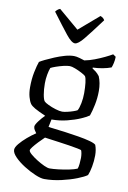

<svg xmlns="http://www.w3.org/2000/svg" viewBox="-101 -804 708 1064"><g transform="rotate(10 252.5 -272.0)"><path d="M225 200Q206 200 174 186.5Q142 173 109.5 152.5Q77 132 55 109.5Q33 87 33 69Q33 55 50 34.5Q67 14 91 -6.5Q115 -27 138 -42Q133 -48 127 -58Q121 -68 121 -77Q121 -87 137.5 -109Q154 -131 170 -146Q129 -164 109 -175.5Q89 -187 82 -197Q73 -210 66.5 -233.5Q60 -257 60 -287Q60 -334 68 -373Q76 -412 84 -434Q93 -440 114.5 -450.5Q136 -461 163.5 -472.5Q191 -484 219 -492Q247 -500 271 -500Q283 -500 302.5 -494.5Q322 -489 330 -486Q357 -491 386 -502Q415 -513 441 -525.5Q467 -538 482 -547L498 -536Q498 -518 494 -500.5Q490 -483 486 -474Q465 -466 438 -461Q411 -456 383 -455V-450Q393 -444 403 -436Q413 -428 424 -414Q439 -379 439 -333Q439 -293 431 -254.5Q423 -216 414 -191Q401 -181 369 -167Q337 -153 295 -142.5Q253 -132 208 -132L199 -89Q207 -87 234.5 -84Q262 -81 298.5 -76Q335 -71 371.5 -65Q408 -59 435.5 -51.5Q463 -44 471 -36Q481 -10 481 22Q481 54 475 86Q469 118 461 136Q445 148 407 163Q369 178 320.5 189Q272 200 225 200ZM258 -185Q269 -185 286.5 -189Q304 -193 320 -198.5Q336 -204 342 -208Q350 -222 355.5 -250Q361 -278 361 -307Q361 -339 358 -365Q355 -391 349 -401Q343 -407 325 -416.5Q307 -426 287.5 -433.5Q268 -441 257 -441Q243 -441 222 -436Q201 -431 181 -424Q161 -417 152 -412Q146 -397 141.5 -372.5Q137 -348 137 -323Q137 -288 142 -260Q147 -232 154 -224Q159 -218 178.5 -208.5Q198 -199 221 -192Q244 -185 258 -185ZM245 137Q264 137 294 133.5Q324 130 353 124Q382 118 398 111Q402 103 404 82.5Q406 62 406 49Q406 37 404 25Q402 13 399 7Q397 5 377 1Q357 -3 328 -7.5Q299 -12 269.5 -16Q240 -20 218 -23Q196 -26 190 -27Q174 -12 157.5 5.5Q141 23 130 37Q119 51 119 57Q119 65 134 78Q149 91 170.5 104.5Q192 118 212.5 127.5Q233 137 245 137ZM262 -570Q243 -570 211.5 -609.5Q180 -649 124 -724Q126 -728 133 -734.5Q140 -741 149 -744L263 -647L376 -744Q394 -737 400 -724Q342 -646 311 -608Q280 -570 262 -570Z"/></g></svg>

Font: Texturina Light
Style: Regular
Weight: 300
Designer: Guillermo Torres Carreño
Foundry: Omnibus-Type
Version: Version 1.002; ttfautohint (v1.8.3)